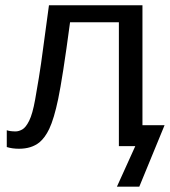

<svg xmlns="http://www.w3.org/2000/svg" viewBox="-20 -548 637 720"><path d="M418.5 151.9 487.3 0H425.8V-464.4H242.7Q228.5 -357.9 217.3 -286.1Q206.1 -214.4 198.2 -176.8Q182.6 -102.5 164.6 -64.5Q148.9 -31.7 127.9 -14.2Q98.1 9.8 51.3 9.8Q25.9 9.8 5.4 3.4V-59.6Q18.1 -55.2 38.6 -55.2Q50.3 -55.2 63.5 -62.5Q76.7 -69.8 89.4 -95.2Q102.1 -120.6 111.8 -174.8Q117.7 -207 125.7 -256.1Q133.8 -305.2 142.1 -369.6L163.6 -528.3H514.2V-78.6H597.2L502.4 151.9Z"/></svg>

Font: Arimo
Style: Regular
Weight: 400
Designer: Steve Matteson
Foundry: Monotype Imaging Inc.
Version: Version 1.33